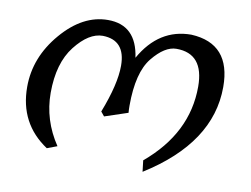

<svg xmlns="http://www.w3.org/2000/svg" viewBox="-62 -565 892 682"><g transform="rotate(10 384.5 -224.0)"><path d="M490.2 30.8 485.4 -9.8Q632.3 -132.8 632.3 -301.3Q632.3 -420.4 533.2 -420.4Q491.2 -420.4 447.5 -366.5Q403.8 -312.5 403.8 -192.9Q403.8 -179.2 404.8 -167L321.3 -139.2L308.6 -154.8Q349.6 -259.8 349.6 -326.7Q349.6 -418.9 267.6 -420.4Q217.3 -420.4 168.7 -358.4Q120.1 -296.4 120.1 -189Q120.1 -90.8 176.8 -6.3L140.6 7.3Q34.2 -63.5 34.2 -195.3Q34.2 -302.2 109.9 -390.6Q185.5 -479 276.4 -479Q378.9 -479 395 -363.8Q460 -479 576.7 -479Q720.2 -471.7 720.2 -315.4Q720.2 -113.3 490.2 30.8Z"/></g></svg>

Font: Kelvinch
Style: Italic
Weight: 400
Italic angle: -10°
Designer: Paul James Miller
Foundry: High-Logic / Made with FontCreator
Version: Version 3.40;July 22, 2017;FontCreator 11.0.0.2388 64-bit